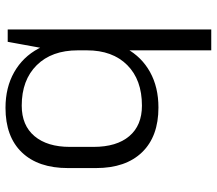

<svg xmlns="http://www.w3.org/2000/svg" viewBox="-65 -715 788 698"><g transform="rotate(90 329.0 -366.0)"><path d="M372 8Q298 8 242.5 -23.5Q187 -55 156.5 -112Q126 -169 126 -245V-300Q126 -376 156.5 -431.5Q187 -487 242 -517.5Q297 -548 371 -548Q476 -548 533.5 -488.5Q591 -429 591 -321V-219Q591 -111 534 -51.5Q477 8 372 8ZM87 -740H163V-170L132 0H87ZM364 -51Q436 -51 475 -97.5Q514 -144 514 -226V-312Q514 -396 475 -442Q436 -488 364 -488Q270 -488 216.5 -434.5Q163 -381 163 -288V-255Q163 -160 217 -105.5Q271 -51 364 -51Z"/></g></svg>

Font: Pathway Extreme 8pt Thin Light
Style: Regular
Weight: 300
Version: Version 1.001;gftools[0.9.26]